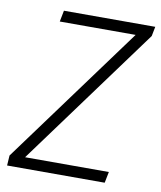

<svg xmlns="http://www.w3.org/2000/svg" viewBox="-81 -776 704 841"><g transform="rotate(10 271.0 -355.5)"><path d="M79.1 -49.3H451.7L441.9 0H7.8L10.7 -44.9L462.9 -661.1H125.5L135.3 -710.9H541.5L533.2 -668.5Z"/></g></svg>

Font: Franko
Style: Light Italic
Weight: 300
Designer: Google
Version: Version 1.200310; 2013